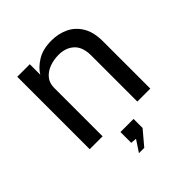

<svg xmlns="http://www.w3.org/2000/svg" viewBox="-196 -652 969 969"><g transform="rotate(-45 288.5 -167.0)"><path d="M76.5 0V-517H166V-442Q185 -474.5 225.5 -499.5Q266 -524.5 328 -524.5Q377 -524.5 418.2 -505Q459.5 -485.5 484.2 -444.2Q509 -403 509 -338V0H416.5V-329Q416.5 -389.5 384.8 -418.8Q353 -448 302.5 -448Q267.5 -448 237 -436.8Q206.5 -425.5 187.5 -402.8Q168.5 -380 168.5 -345.5V0ZM238 190 279 128 247.5 125.5V48.5H341V113L276 190Z"/></g></svg>

Font: Public Sans
Style: Regular
Weight: 400
Designer: The Public Sans project authors (U.S. Web Design System). Libre Franklin designed by Pablo Impallari and Rodrigo Fuenzal
Version: Version 1.008; ttfautohint (v1.8.1) -l 8 -r 50 -G 200 -x 14 